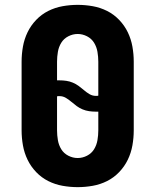

<svg xmlns="http://www.w3.org/2000/svg" viewBox="-20 -763 640 791"><path d="M300 8Q269 8 238 2.5Q207 -3 179 -17Q151 -31 129 -54Q107 -77 93.5 -105Q80 -133 74.5 -164Q69 -195 69 -226V-509Q69 -540 74.5 -571Q80 -602 93.5 -630Q107 -658 129 -681Q151 -704 179 -718Q207 -732 238 -737.5Q269 -743 300 -743Q331 -743 362 -737.5Q393 -732 421 -718Q449 -704 471 -681Q493 -658 506.5 -630Q520 -602 525.5 -571Q531 -540 531 -509V-226Q531 -195 525.5 -164Q520 -133 506.5 -105Q493 -77 471 -54Q449 -31 421 -17Q393 -3 362 2.5Q331 8 300 8ZM375 -368Q378 -368 380.5 -368Q383 -368 385 -369V-509Q385 -529 381.5 -549.5Q378 -570 367.5 -587Q357 -604 338.5 -613.5Q320 -623 300 -623Q280 -623 261.5 -613.5Q243 -604 232.5 -587Q222 -570 218.5 -549.5Q215 -529 215 -509V-432Q217 -432 219.5 -432Q222 -432 225 -432Q239 -432 253 -430Q267 -428 280 -422.5Q293 -417 304 -409Q315 -401 326 -391.5Q337 -382 349 -375Q361 -368 375 -368ZM300 -112Q320 -112 338.5 -121.5Q357 -131 367.5 -148Q378 -165 381.5 -185.5Q385 -206 385 -226V-303Q383 -303 380.5 -303Q378 -303 375 -303Q361 -303 347 -305Q333 -307 320 -312.5Q307 -318 296 -326Q285 -334 274 -343.5Q263 -353 251 -360Q239 -367 225 -367Q222 -367 219.5 -367Q217 -367 215 -366V-226Q215 -206 218.5 -185.5Q222 -165 232.5 -148Q243 -131 261.5 -121.5Q280 -112 300 -112Z"/></svg>

Font: Iosevka SS04 Heavy Extended
Style: Regular
Weight: 900
Width: 7
Monospace: yes
Designer: Belleve Invis
Foundry: Belleve Invis
Version: Version 19.0.0; ttfautohint (v1.8.4)